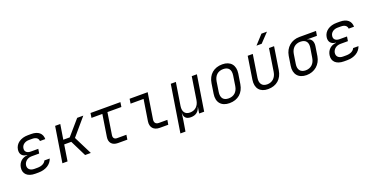

<svg xmlns="http://www.w3.org/2000/svg" viewBox="-28 -1705 5456 2805"><g transform="rotate(-20 2700.0 -302.5)"><path d="M282 8C396 8 479 -45 507 -129H424C406 -89 360 -63 293 -63H244C178 -63 140 -100 148 -156C158 -211 206 -250 272 -250H387L398 -319H281C221 -319 188 -352 197 -402C204 -452 252 -487 313 -487H364C426 -487 457 -460 460 -418H543C543 -505 484 -558 375 -558H323C210 -558 128 -499 115 -412C104 -341 141 -295 215 -290V-286C134 -281 77 -227 65 -150C50 -54 114 8 232 8Z M657 0H737L776 -250H886L1010 0H1099L956 -285L1182 -550H1087L887 -319H787L824 -550H744Z M1521 0H1667L1678 -72H1532C1492 -72 1471 -98 1478 -140L1531 -478H1748L1759 -550H1294L1283 -478H1452L1399 -140C1385 -54 1432 0 1521 0Z M2172 0H2303L2315 -72H2183C2136 -72 2112 -101 2120 -150L2183 -550H1902L1891 -478H2093L2041 -150C2027 -58 2077 0 2172 0Z M2426 180H2505L2532 15L2548 -97H2549C2546 -31 2575 10 2653 10C2732 10 2778 -31 2797 -97H2799L2783 0H2861L2948 -550H2868L2813 -197C2799 -110 2744 -59 2665 -59C2587 -59 2552 -110 2565 -197L2621 -550H2542Z M3254 10C3386 10 3474 -67 3495 -197L3520 -353C3539 -480 3471 -560 3345 -560C3213 -560 3124 -483 3104 -353L3080 -197C3060 -70 3128 10 3254 10ZM3265 -60C3184 -60 3146 -109 3159 -197L3183 -353C3197 -441 3252 -490 3334 -490C3415 -490 3453 -441 3440 -353L3416 -197C3402 -109 3347 -60 3265 -60Z M3909 -645H3990L4123 -785H4037ZM3853 10C3985 10 4072 -66 4093 -198L4148 -550H4069L4014 -198C4000 -111 3943 -60 3865 -60C3787 -60 3748 -111 3762 -198L3817 -550H3738L3683 -198C3663 -70 3728 10 3853 10Z M4452 10C4577 10 4673 -72 4693 -197L4716 -345C4727 -418 4696 -468 4633 -477V-478H4788L4800 -550H4541C4416 -550 4321 -468 4301 -345L4278 -197C4258 -72 4326 10 4452 10ZM4463 -60C4383 -60 4343 -112 4357 -197L4380 -345C4394 -430 4449 -480 4529 -480C4615 -480 4651 -430 4637 -345L4613 -197C4600 -112 4543 -60 4463 -60Z M5082 8C5196 8 5279 -45 5307 -129H5224C5206 -89 5160 -63 5093 -63H5044C4978 -63 4940 -100 4948 -156C4958 -211 5006 -250 5072 -250H5187L5198 -319H5081C5021 -319 4988 -352 4997 -402C5004 -452 5052 -487 5113 -487H5164C5226 -487 5257 -460 5260 -418H5343C5343 -505 5284 -558 5175 -558H5123C5010 -558 4928 -499 4915 -412C4904 -341 4941 -295 5015 -290V-286C4934 -281 4877 -227 4865 -150C4850 -54 4914 8 5032 8Z"/></g></svg>

Font: JetBrains Mono Light
Style: Italic
Weight: 336
Italic angle: -9°
Monospace: yes
Designer: Philipp Nurullin, Konstantin Bulenkov
Foundry: JetBrains
Version: Version 2.305